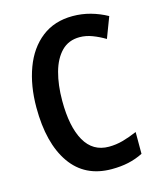

<svg xmlns="http://www.w3.org/2000/svg" viewBox="-111 -803 738 892"><g transform="rotate(-15 258.5 -357.0)"><path d="M329 -621Q276 -621 242 -586.5Q208 -552 191.5 -492Q175 -432 175 -356Q175 -231 214 -162.5Q253 -94 330 -94Q364 -94 397 -103Q430 -112 467 -128V-23Q433 -6 396.5 2Q360 10 316 10Q187 10 119 -87.5Q51 -185 51 -357Q51 -462 82 -545.5Q113 -629 174 -676.5Q235 -724 323 -724Q367 -724 408.5 -712.5Q450 -701 488 -680L450 -580Q420 -598 389.5 -609.5Q359 -621 329 -621Z"/></g></svg>

Font: Noto Sans Kannada Condensed SemiBold
Style: Regular
Weight: 600
Width: 3
Designer: Jelle Bosma - Monotype Design Team
Foundry: Monotype Imaging Inc.
Version: Version 2.005; ttfautohint (v1.8.4.7-5d5b)